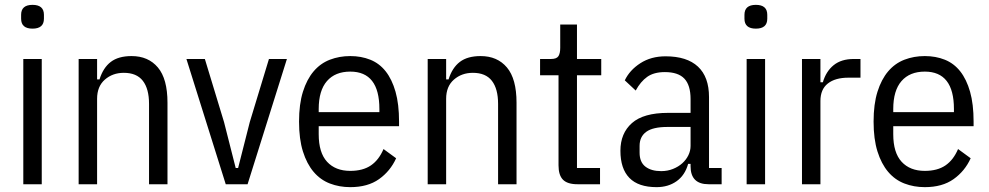

<svg xmlns="http://www.w3.org/2000/svg" viewBox="-20 -759 4073 791"><path d="M114 -641Q67 -641 67 -682V-698Q67 -739 114 -739Q161 -739 161 -698V-682Q161 -641 114 -641ZM76 -516H152V0H76Z M304 0V-516H380V-432H390Q405 -480 436.5 -504Q468 -528 522 -528Q591 -528 630.5 -481Q670 -434 670 -336V0H594V-331Q594 -393 568.5 -426Q543 -459 490 -459Q444 -459 412 -431Q380 -403 380 -352V0Z M910 0 748 -516H824L903 -256L951 -67H961L1009 -256L1088 -516H1162L1000 0Z M1423 12Q1378 12 1339 -3Q1300 -18 1272 -51Q1244 -84 1228 -135Q1212 -186 1212 -258Q1212 -330 1228 -381Q1244 -432 1272 -465Q1300 -498 1339 -513Q1378 -528 1423 -528Q1468 -528 1505.5 -513Q1543 -498 1569 -465Q1595 -432 1609.5 -381Q1624 -330 1624 -258V-239H1293V-206Q1293 -130 1327.5 -92.5Q1362 -55 1423 -55Q1475 -55 1508 -77.5Q1541 -100 1560 -145L1612 -107Q1588 -54 1541.5 -21Q1495 12 1423 12ZM1423 -464Q1361 -464 1327 -425Q1293 -386 1293 -310V-297H1543V-310Q1543 -464 1423 -464Z M1742 0V-516H1818V-432H1828Q1843 -480 1874.5 -504Q1906 -528 1960 -528Q2029 -528 2068.5 -481Q2108 -434 2108 -336V0H2032V-331Q2032 -393 2006.5 -426Q1981 -459 1928 -459Q1882 -459 1850 -431Q1818 -403 1818 -352V0Z M2359 0Q2318 0 2299.5 -18.5Q2281 -37 2281 -78V-449H2205V-516H2250Q2273 -516 2280.5 -527.5Q2288 -539 2288 -562V-658H2357V-516H2457V-449H2357V-67H2452V0Z M2899 0Q2825 0 2825 -74V-84H2815Q2802 -37 2767.5 -12.5Q2733 12 2685 12Q2610 12 2573 -26Q2536 -64 2536 -138Q2536 -210 2583.5 -252Q2631 -294 2732 -294H2825V-351Q2825 -408 2799.5 -435Q2774 -462 2719 -462Q2674 -462 2646.5 -442.5Q2619 -423 2599 -386L2554 -428Q2574 -470 2618 -498.5Q2662 -527 2722 -527Q2810 -527 2855.5 -484.5Q2901 -442 2901 -359V-67H2953V0ZM2704 -54Q2730 -54 2752.5 -63Q2775 -72 2791 -86.5Q2807 -101 2816 -119.5Q2825 -138 2825 -158V-236H2730Q2670 -236 2642.5 -216Q2615 -196 2615 -158V-130Q2615 -91 2639 -72.5Q2663 -54 2704 -54Z M3094 -641Q3047 -641 3047 -682V-698Q3047 -739 3094 -739Q3141 -739 3141 -698V-682Q3141 -641 3094 -641ZM3056 -516H3132V0H3056Z M3284 0V-516H3360V-420H3370Q3383 -465 3414.5 -490.5Q3446 -516 3497 -516H3525V-439H3475Q3421 -439 3390.5 -415Q3360 -391 3360 -343V0Z M3790 12Q3745 12 3706 -3Q3667 -18 3639 -51Q3611 -84 3595 -135Q3579 -186 3579 -258Q3579 -330 3595 -381Q3611 -432 3639 -465Q3667 -498 3706 -513Q3745 -528 3790 -528Q3835 -528 3872.5 -513Q3910 -498 3936 -465Q3962 -432 3976.5 -381Q3991 -330 3991 -258V-239H3660V-206Q3660 -130 3694.5 -92.5Q3729 -55 3790 -55Q3842 -55 3875 -77.5Q3908 -100 3927 -145L3979 -107Q3955 -54 3908.5 -21Q3862 12 3790 12ZM3790 -464Q3728 -464 3694 -425Q3660 -386 3660 -310V-297H3910V-310Q3910 -464 3790 -464Z"/></svg>

Font: IBM Plex Sans Cond
Style: Regular
Weight: 400
Width: 3
Designer: Mike Abbink, Paul van der Laan, Pieter van Rosmalen
Foundry: Bold Monday
Version: Version 1.3